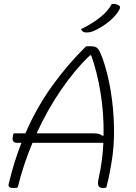

<svg xmlns="http://www.w3.org/2000/svg" viewBox="-20 -945 690 975"><path d="M70 7Q66 8 62 9Q58 10 51 10Q37 10 29 5.5Q21 1 24 -10Q50 -121 89 -220H65Q37 -220 46 -256L49 -268H109Q165 -397 242.5 -505.5Q320 -614 417 -710H443Q468 -710 478.5 -696Q489 -682 501 -648Q527 -575 542 -484.5Q557 -394 559 -298Q561 -202 545 -112Q537 -65 531 -38.5Q525 -12 520 7Q513 10 504 10Q489 10 481.5 1Q474 -8 481 -40Q491 -84 497 -129.5Q503 -175 505 -220H145Q122 -165 103 -108Q84 -51 70 7ZM499 -256H506Q508 -371 490 -478Q472 -585 443 -664H437Q361 -592 291 -490Q221 -388 166 -268H450Q467 -268 478 -266Q489 -264 499 -256ZM548 -925Q566 -927 581 -919Q596 -912 585 -894Q569 -865 534.5 -836.5Q500 -808 459 -789Q448 -784 438 -782Q428 -780 418 -780Q399 -780 391 -797Q446 -823 487 -855.5Q528 -888 548 -925Z"/></svg>

Font: Recursive Sn Csl St Lt
Style: Italic
Weight: 300
Italic angle: -15°
Version: Version 1.079;hotconv 1.0.112;makeotfexe 2.5.65598; ttfautoh